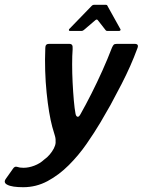

<svg xmlns="http://www.w3.org/2000/svg" viewBox="-122 -655 596 801"><path d="M-25 126Q-48 126 -65 123.5Q-82 121 -93 115Q-109 106 -97 90L-68 49Q-61 38 -51 41Q-45 43 -39 44Q-33 45 -24 45Q-2 45 21.5 36Q45 27 62 11Q75 2 85.5 -10.5Q96 -23 102.5 -35.5Q109 -48 110 -59Q111 -75 107.5 -87Q104 -99 96 -126Q89 -152 83 -188Q77 -224 72.5 -268Q68 -312 66.5 -359.5Q65 -407 67 -455Q67 -472 82 -472H167Q175 -472 178.5 -467.5Q182 -463 181 -449Q179 -424 179 -386.5Q179 -349 181 -309.5Q183 -270 186 -236Q189 -202 193 -181Q195 -170 201 -168Q207 -166 214 -179Q236 -218 259.5 -264.5Q283 -311 305 -360Q327 -409 345 -456Q349 -465 352.5 -468.5Q356 -472 366 -472H440Q459 -472 451 -453Q437 -415 421 -379Q405 -343 385 -304Q365 -265 339 -217Q323 -188 297.5 -145Q272 -102 239 -54.5Q206 -7 165 34Q124 75 76.5 100.5Q29 126 -25 126ZM169 -526Q166 -526 165.5 -529Q165 -532 167 -534L261 -631Q265 -635 270 -635H320Q325 -635 326 -631L380 -534Q382 -532 380.5 -529Q379 -526 375 -526H325Q320 -526 318 -530L286 -571Q282 -576 276 -571L228 -530Q223 -526 219 -526Z"/></svg>

Font: Glory SemiBold
Style: Italic
Weight: 600
Italic angle: -12°
Designer: Robert Leuschke
Foundry: Robert Leuschke
Version: Version 1.011